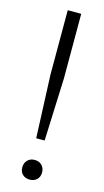

<svg xmlns="http://www.w3.org/2000/svg" viewBox="-117 -779 448 825"><g transform="rotate(15 106.5 -367.0)"><path d="M88 -173.5 76.5 -452.5V-740H136.5V-452.5L125.5 -173.5ZM106.5 5.5Q87.5 5.5 75 -6Q62.5 -17.5 62.5 -37.5Q62.5 -57.5 74.8 -69.8Q87 -82 106.5 -82Q126 -82 138.2 -69.8Q150.5 -57.5 150.5 -37.5Q150.5 -18 138 -6.2Q125.5 5.5 106.5 5.5Z"/></g></svg>

Font: Encode Sans Cnd Lt
Style: Regular
Weight: 300
Width: 3
Designer: Multiple Designers
Foundry: Impallari Type
Version: Version 3.002; ttfautohint (v1.8.3) -l 8 -r 50 -G 200 -x 14 